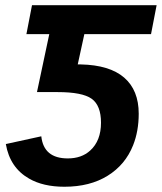

<svg xmlns="http://www.w3.org/2000/svg" viewBox="-20 -708 622 738"><path d="M103 -688H582L560.5 -576.7H304.2L278.8 -460.4H290.5Q401.4 -458 457.3 -409.7Q513.2 -361.3 513.2 -271Q513.2 -204.1 491.7 -149.9Q461.9 -74.7 393.8 -32.5Q325.7 9.8 227.5 9.8Q146 9.8 91.8 -21.5Q18.1 -63.5 2.4 -154.3L138.7 -184.1Q147.9 -99.1 240.7 -99.1Q293.5 -99.1 326.7 -129.4Q368.2 -167 368.2 -236.3Q368.2 -302.7 332.3 -328.4Q296.4 -354 202.1 -354H122.1L169.4 -576.7H81.5Z"/></svg>

Font: Arimo
Style: Bold Italic
Weight: 700
Italic angle: -12°
Designer: Steve Matteson
Foundry: Monotype Imaging Inc.
Version: Version 1.33